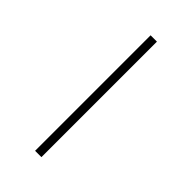

<svg xmlns="http://www.w3.org/2000/svg" viewBox="39 -495 429 429"><g transform="rotate(-45 253.5 -280.0)"><path d="M71 -290H436V-270H71Z"/></g></svg>

Font: Albert Sans Thin
Style: Regular
Weight: 250
Designer: Andreas Rasmussen
Foundry: a.Foundry
Version: Version 1.025